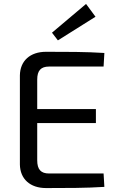

<svg xmlns="http://www.w3.org/2000/svg" viewBox="-20 -954 600 975"><path d="M274 -749 465 -869 417 -934 244 -788ZM506 -73H229C188 -73 169 -93 169 -140V-329H467V-400H169V-550C169 -596 188 -616 229 -616H506L510 -685C418 -691 313 -691 214 -691C133 -691 82 -645 81 -571V-119C82 -45 133 1 214 1C313 1 418 1 510 -5Z"/></svg>

Font: SnT
Style: Regular
Weight: 400
Designer: Natanael Gama
Version: Version 1.001;PS 001.001;hotconv 1.0.70;makeotf.lib2.5.58329